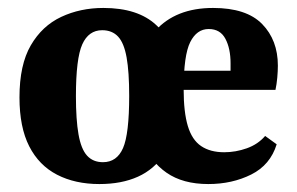

<svg xmlns="http://www.w3.org/2000/svg" viewBox="-20 -453 748 483"><path d="M230 10Q169 10 123.5 -13.5Q78 -37 53.5 -85Q29 -133 29 -208Q29 -290 57.5 -339Q86 -388 134 -410.5Q182 -433 240 -433Q327 -433 373 -390Q419 -347 426 -261V-164Q419 -104 393.5 -65.5Q368 -27 327 -8.5Q286 10 230 10ZM239 -45Q274 -45 289.5 -80.5Q305 -116 305 -212Q305 -272 298.5 -308.5Q292 -345 277 -361Q262 -377 237 -377Q203 -377 187 -341.5Q171 -306 171 -211Q171 -152 177.5 -115Q184 -78 199 -61.5Q214 -45 239 -45ZM504 10Q440 10 399 -18.5Q358 -47 338.5 -97Q319 -147 319 -211Q319 -318 370.5 -375.5Q422 -433 516 -433Q600 -433 639.5 -392.5Q679 -352 679 -288Q679 -274 677.5 -257.5Q676 -241 673 -227H399V-275H560Q560 -280 560 -284.5Q560 -289 560 -294Q560 -331 547 -355.5Q534 -380 505 -380Q475 -380 458.5 -347Q442 -314 442 -228Q442 -171 452.5 -136Q463 -101 486 -85.5Q509 -70 544 -70Q573 -70 601 -80Q629 -90 647 -111L676 -90Q660 -38 612 -14Q564 10 504 10Z"/></svg>

Font: Rasa
Style: Regular
Weight: 400
Designer: Anna Giedrys (Yrsa+Rasa design), David Brezina (Yrsa art-direction, Rasa art-direction, design)
Foundry: Rosetta Type Foundry
Version: Version 2.004